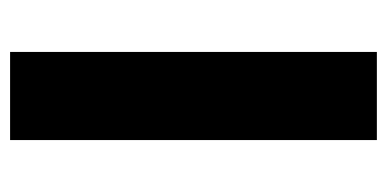

<svg xmlns="http://www.w3.org/2000/svg" viewBox="-218 -568 785 390"><g transform="rotate(-90 175.0 -372.5)"><path d="M86 0H265V-745H86Z"/></g></svg>

Font: Noto Sans JP Black
Style: Regular
Weight: 900
Designer: Ryoko NISHIZUKA  (kana, bopomofo & ideographs); Paul D. Hunt (Latin, Greek & Cyrillic); Sandoll Communications , Soo-you
Foundry: Adobe
Version: Version 2.002;hotconv 1.0.116;makeotfexe 2.5.65601